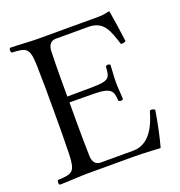

<svg xmlns="http://www.w3.org/2000/svg" viewBox="-121 -755 809 863"><g transform="rotate(-20 283.5 -323.5)"><path d="M304 -357 187 -356C187 -356 186 -492 189 -574C190 -598 202 -618 226 -618H382C457 -618 472 -565 494 -496C505 -494 507 -496 515 -499C516 -500 517 -500 518 -501C513 -542 498 -641 496 -649C496 -651 495 -652 492 -652C475 -649 466 -645 442 -645H150C120 -645 70 -649 20 -650C14 -644 14 -633 20 -627C90 -624 103 -619 106 -536C108 -454 108 -404 108 -321C108 -238 108 -191 106 -109C103 -26 90 -21 20 -18C14 -12 14 -1 20 5C69 4 122 0 152 0H374C422 0 502 5 502 5C516 -45 530 -114 538 -165C537 -166 536 -166 535 -167C528 -171 526 -173 514 -170C494 -98 458 -26 382 -26H226C204 -26 190 -42 189 -69C186 -153 187 -328 187 -328L304 -327C389 -326 393 -305 396 -260C402 -254 412 -254 418 -260C417 -295 414 -308 414 -338C414 -372 417 -394 418 -424C412 -430 402 -430 396 -424C393 -369 389 -358 304 -357Z"/></g></svg>

Font: Libertinus Serif Display
Style: Regular
Weight: 400
Designer: Philipp H. Poll, Khaled Hosny
Foundry: Caleb Maclennan
Version: Version 7.050;RELEASE